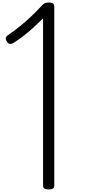

<svg xmlns="http://www.w3.org/2000/svg" viewBox="-20 -1473 712 1507"><path d="M362 14Q339 14 328.5 6.5Q318 -1 318 -14V-1329Q284 -1295 246 -1260Q208 -1225 167.5 -1193.5Q127 -1162 87 -1137Q71 -1127 57.5 -1128.5Q44 -1130 34 -1147Q23 -1164 25.5 -1176Q28 -1188 44 -1198Q89 -1229 131.5 -1263Q174 -1297 218 -1338Q262 -1379 310 -1431Q318 -1440 325 -1444.5Q332 -1449 341.5 -1451Q351 -1453 366 -1453Q389 -1453 397.5 -1444.5Q406 -1436 406 -1426V-14Q406 -1 395.5 6.5Q385 14 362 14Z"/></svg>

Font: Playwrite ID
Style: Regular
Weight: 400
Designer: Veronika Burian, José Scaglione
Foundry: TypeTogether
Version: Version 1.002